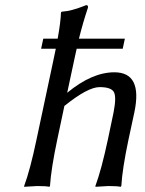

<svg xmlns="http://www.w3.org/2000/svg" viewBox="-20 -718 560 741"><path d="M396.5 -180.2 418.5 -285.2Q430.2 -345.7 418.9 -363.8Q407.7 -381.8 364.3 -381.8Q318.8 -381.8 228.5 -309.1L201.2 -180.2Q177.2 -66.9 172.9 0L170.4 2.9Q157.2 0 123 0L73.2 2.9V0Q96.7 -63.5 121.1 -180.2L185.1 -481Q192.9 -518.6 195.3 -529.8H138.7L147 -568.8H202.6Q214.4 -634.3 215.3 -669.9L218.3 -672.9Q230 -673.8 240.2 -675.5Q250.5 -677.2 262 -680.7Q273.4 -684.1 278.3 -685.5Q283.2 -687 296.9 -692.1Q310.5 -697.3 312.5 -698.2Q321.3 -698.2 319.3 -688Q299.8 -629.9 284.7 -568.8H461.9L453.6 -529.8H275.9Q272.5 -514.6 269.5 -501L239.3 -359.9Q335 -439 421.4 -439Q531.2 -439 498.5 -284.2L476.1 -180.2Q452.1 -66.9 448.2 0L445.3 2.9Q432.1 0 397.9 0L348.6 2.9L348.1 0Q371.6 -63.5 396.5 -180.2Z"/></svg>

Font: Linux Biolinum
Style: Italic
Weight: 400
Italic angle: -12°
Designer: Philipp H. Poll
Foundry: Philipp H. Poll
Version: Version 1.1.3 ; ttfautohint (v0.9)